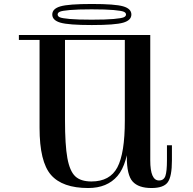

<svg xmlns="http://www.w3.org/2000/svg" viewBox="-20 -926 970 966"><path d="M179 -283V-750H307V-324Q307 -196 319 -130.5Q331 -65 358.5 -39Q386 -13 440 -13Q533 -13 570.5 -84Q608 -155 608 -319L632 -247Q623 -101 571 -40.5Q519 20 424 20Q294 20 236.5 -46Q179 -112 179 -283ZM445 -725V-750H631V-725ZM247 -750H545V-725H247ZM75 -725V-750H210V-725ZM618 -136V-165L608 -185V-750H736V-119Q736 -18 780 -18Q804 -18 812 -40.5Q820 -63 820 -121V-195H845V-119Q845 -38 824 -9Q803 20 742 20Q677 20 647.5 -12.5Q618 -45 618 -136ZM441 -879Q513 -879 552 -875.5Q591 -872 602.5 -867Q614 -862 614 -853Q614 -844 602.5 -839Q591 -834 552 -830.5Q513 -827 441 -827Q370 -827 331 -830.5Q292 -834 281 -839Q270 -844 270 -853Q270 -862 281 -867Q292 -872 331 -875.5Q370 -879 441 -879ZM600 -812Q641 -824 641 -853Q641 -882 600 -894Q559 -906 442 -906Q325 -906 284 -894Q243 -882 243 -853Q243 -824 284 -812Q325 -800 442 -800Q559 -800 600 -812Z"/></svg>

Font: Solide Mirage
Style: Mono
Weight: 400
Width: 6
Designer: Jérémy Landes
Foundry: Velvetyne Type Foundry
Version: Version 1.1